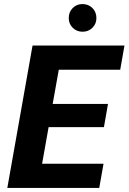

<svg xmlns="http://www.w3.org/2000/svg" viewBox="-20 -924 632 944"><path d="M16 0 140 -700H592L571 -581H269L239 -413H511L491 -299H219L187 -119H489L468 0ZM386 -768Q357 -768 337.5 -787.5Q318 -807 318 -835Q318 -865 337.5 -884.5Q357 -904 385 -904Q415 -904 434.5 -884.5Q454 -865 454 -835Q454 -807 434.5 -787.5Q415 -768 386 -768Z"/></svg>

Font: DM Sans 28pt Black
Style: Italic
Weight: 900
Italic angle: -10°
Version: Version 4.004;gftools[0.9.30]